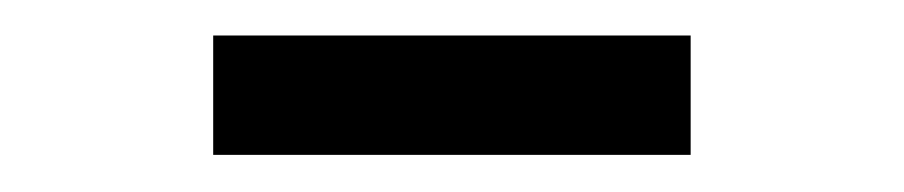

<svg xmlns="http://www.w3.org/2000/svg" viewBox="-20 -691 499 106"><path d="M97.7 -671.4H361.3V-605.5H97.7Z"/></svg>

Font: Proza Libre
Style: Regular
Weight: 400
Designer: Jasper de Waard
Foundry: Jasper de Waard
Version: Version 1.000; ttfautohint (v1.4.1.8-43bc)